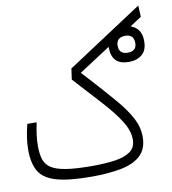

<svg xmlns="http://www.w3.org/2000/svg" viewBox="-80 -775 757 845"><g transform="rotate(-10 298.5 -352.0)"><path d="M263.2 1.5Q161.1 1.5 105.5 -14.4Q49.8 -30.3 28.3 -66.4Q6.8 -102.5 6.8 -163.1Q6.8 -213.4 22.9 -276.4H64.5Q58.1 -244.6 54.9 -220.2Q51.8 -195.8 51.8 -172.9Q51.8 -137.7 59.3 -113.3Q66.9 -88.9 89.1 -73.7Q111.3 -58.6 155.5 -51.5Q199.7 -44.4 272.9 -44.4Q330.6 -44.4 374.5 -50.8Q418.5 -57.1 443.4 -75.2Q468.3 -93.3 468.3 -128.9Q468.3 -167 441.9 -209.5Q415.5 -252 366.5 -306.4Q317.4 -360.8 249.5 -434.6L256.3 -482.9L594.2 -704.6L596.7 -653.8L293.9 -457Q372.1 -372.1 420.4 -315.9Q468.8 -259.8 491 -217.8Q513.2 -175.8 513.2 -133.3Q513.2 -80.1 482.9 -50.8Q452.6 -21.5 396.5 -10Q340.3 1.5 263.2 1.5ZM510.7 -467.3Q434.1 -467.3 434.1 -545.9Q434.1 -584 456.8 -604.2Q479.5 -624.5 514.6 -624.5Q549.8 -624.5 571.3 -604.7Q592.8 -585 592.8 -545.9Q592.8 -505.4 569.8 -486.3Q546.9 -467.3 510.7 -467.3ZM512.7 -508.3Q552.7 -508.3 552.7 -544.4Q552.7 -583.5 514.6 -583.5Q474.1 -583.5 474.1 -545.9Q474.1 -508.3 512.7 -508.3Z"/></g></svg>

Font: Cascadia Code ExtraLight
Style: Regular
Weight: 200
Monospace: yes
Designer: Aaron Bell
Foundry: Saja Typeworks
Version: Version 2407.024; ttfautohint (v1.8.4)